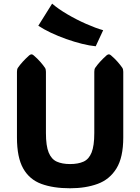

<svg xmlns="http://www.w3.org/2000/svg" viewBox="-20 -1013 763 1045"><path d="M361.3 11.7Q269.5 11.7 204.8 -12.2Q140.1 -36.1 106.2 -96.2Q72.3 -156.2 72.3 -264.6V-622.1Q72.3 -636.2 77.1 -643.6Q99.1 -675.8 138.7 -711.4Q146 -717.3 151.4 -717.3Q157.2 -717.3 163.6 -711.4Q185.1 -692.9 199.7 -676Q214.4 -659.2 225.1 -643.6Q230 -635.7 230 -622.1V-289.1Q230 -219.2 244.9 -182.9Q259.8 -146.5 289.1 -133.3Q318.4 -120.1 361.3 -120.1Q405.3 -120.1 434.6 -133.3Q463.9 -146.5 478.5 -182.9Q493.2 -219.2 493.2 -289.1V-622.1Q493.2 -636.2 498 -643.6Q520 -675.8 559.6 -711.4Q566.9 -717.3 572.3 -717.3Q578.1 -717.3 584.5 -711.4Q606 -692.9 620.6 -676Q635.3 -659.2 646 -643.6Q650.9 -635.7 650.9 -622.1V-264.6Q650.9 -156.2 613.8 -96.2Q576.7 -36.1 511.5 -12.2Q446.3 11.7 361.3 11.7ZM501 -761.2Q467.8 -764.2 425.8 -774.7Q383.8 -785.2 339.8 -800.8Q295.9 -816.4 256.3 -835.2Q216.8 -854 188.5 -873L263.7 -993.2Q296.4 -964.8 346.2 -935.5Q396 -906.2 448.5 -883.1Q501 -859.9 541.5 -848.6Z"/></svg>

Font: ADLaM Display
Style: Regular
Weight: 400
Designer: Mark Jamra, Neil Patel, Concept: Andrew Footit
Foundry: Microsoft
Version: Version 2.000; ttfautohint (v1.8.4.7-5d5b);gftools[0.9.28]